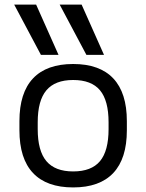

<svg xmlns="http://www.w3.org/2000/svg" viewBox="-20 -810 640 840"><path d="M159 -570 42 -790H138L236 -570ZM358 -570 241 -790H337L435 -570ZM300 10Q184 10 124.5 -53Q65 -116 65 -240V-280Q65 -404 124.5 -467Q184 -530 300 -530Q416 -530 475.5 -467Q535 -404 535 -280V-240Q535 -116 475.5 -53Q416 10 300 10ZM300 -60Q380 -60 417.5 -105Q455 -150 455 -245V-275Q455 -370 417.5 -415Q380 -460 300 -460Q221 -460 183 -415Q145 -370 145 -275V-245Q145 -150 183 -105Q221 -60 300 -60Z"/></svg>

Font: M PLUS Code Latin Expanded
Style: Regular
Weight: 400
Width: 7
Designer: Coji Morishita
Foundry: UNDERFOREST DESIGN
Version: Version 1.002; ttfautohint (v1.8.3)